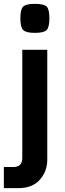

<svg xmlns="http://www.w3.org/2000/svg" viewBox="-43 -809 338 999"><path d="M203 -550V21Q203 82 164.5 126Q126 170 51 170H-23V60H27Q73 60 73 13V-550ZM139 -789Q186 -789 200 -774.5Q214 -760 214 -713.5Q214 -667 199.5 -652.5Q185 -638 138.5 -638Q92 -638 77.5 -653Q63 -668 63 -714Q63 -760 77.5 -774.5Q92 -789 139 -789Z"/></svg>

Font: Viga
Style: Regular
Weight: 400
Designer: Oscar Yáñez
Foundry: Fontstage
Version: Version 1.001